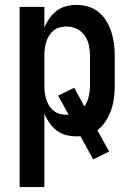

<svg xmlns="http://www.w3.org/2000/svg" viewBox="-20 -548 540 783"><path d="M60 215V-520H161V-435Q169 -455 181.5 -473Q194 -491 211 -504Q228 -517 249 -522.5Q270 -528 292 -528Q316 -528 340 -521Q364 -514 383 -498Q402 -482 414.5 -461Q427 -440 434.5 -416.5Q442 -393 445 -368.5Q448 -344 448 -320V-200Q448 -175 445 -149.5Q442 -124 433.5 -100Q425 -76 411 -54Q397 -32 377 -17L425 70L360 102L308 7Q304 8 300 8Q296 8 292 8Q270 8 249 2.5Q228 -3 211 -16Q194 -29 181.5 -47Q169 -65 161 -85V215ZM251 -80H260L217 -158L283 -190L324 -114Q337 -132 342 -154.5Q347 -177 347 -200V-320Q347 -342 342.5 -363.5Q338 -385 325.5 -403Q313 -421 293 -430.5Q273 -440 251 -440Q237 -440 223 -436Q209 -432 198 -423Q187 -414 179.5 -401.5Q172 -389 168 -375.5Q164 -362 162.5 -348Q161 -334 161 -320V-200Q161 -186 162.5 -172Q164 -158 168 -144.5Q172 -131 179.5 -118.5Q187 -106 198 -97Q209 -88 223 -84Q237 -80 251 -80Z"/></svg>

Font: Iosevka SS18 Semibold
Style: Regular
Weight: 600
Monospace: yes
Designer: Belleve Invis
Foundry: Belleve Invis
Version: Version 25.1.1; ttfautohint (v1.8.4)